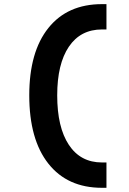

<svg xmlns="http://www.w3.org/2000/svg" viewBox="-20 -811 626 929"><path d="M473.6 97.7Q306.4 97.7 214 -19.3Q121.6 -136.2 121.6 -349.6Q121.6 -560.1 214 -675.5Q306.4 -791 473.6 -791H495.1V-668.5H473.6Q369.6 -668.5 313.2 -585Q256.8 -501.5 256.8 -349.7Q256.8 -195.2 313.2 -110.1Q369.6 -24.9 473.6 -24.9H495.1V97.7Z"/></svg>

Font: Cascadia Code
Style: Regular
Weight: 400
Monospace: yes
Designer: Aaron Bell
Foundry: Saja Typeworks
Version: Version 2106.017